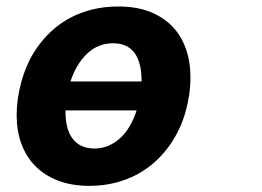

<svg xmlns="http://www.w3.org/2000/svg" viewBox="-20 -573 822 603"><path d="M260.7 10.7Q205.3 10.7 162.6 -5.7Q120 -22 91.1 -51.3Q62.1 -80.6 47.2 -121.3Q32.3 -161.9 32.3 -210.9Q32.3 -263.1 47.6 -317.8Q55.4 -345.5 66.8 -371.1Q78.1 -396.7 94.1 -420.1Q114.3 -449.9 140.6 -474.4Q166.9 -498.9 199.2 -516.3Q231.5 -533.7 269.4 -543.1Q307.2 -552.6 350.1 -552.6Q406.6 -552.9 449.2 -536.6Q491.8 -520.2 520.6 -490.6Q549.4 -460.9 563.7 -419.9Q578.1 -378.9 578.1 -330.3Q578.1 -276.6 563 -222.7Q547.9 -168.7 516.7 -122.2Q496.4 -92.3 470.2 -67.8Q443.9 -43.3 411.8 -25.9Q379.6 -8.5 341.8 1.1Q304 10.7 260.7 10.7ZM424.7 -317.1Q424.7 -437.1 334.9 -437.1Q287.6 -437.1 253.2 -404.1Q219.1 -371.4 201.3 -317.1ZM275.9 -106.5Q300.8 -106.5 321.7 -115.8Q342.7 -125 359.4 -141Q376.1 -157 388.5 -178.8Q400.9 -200.6 409.1 -226.2H185.7Q185.4 -198.5 190.5 -176.5Q195.7 -154.5 206.9 -139Q218 -123.6 235.1 -115.2Q252.1 -106.9 275.9 -106.5Z"/></svg>

Font: Linik Sans
Style: Bold Italic
Weight: 700
Italic angle: 9°
Designer: Fonts by Rasmus Andersson / Changes by Cristiano Sobral with parts from Marc Monis
Foundry: rsms
Version: Version 3.020; ttfautohint (v1.6)